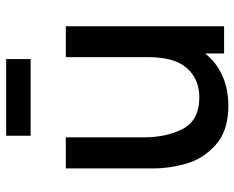

<svg xmlns="http://www.w3.org/2000/svg" viewBox="-92 -692 798 655"><g transform="rotate(-90 307.5 -365.0)"><path d="M171.5 -660V-743.5H433V-660ZM545 -540V0H452V-64.5Q422 -26.5 376.5 -6Q331 14.5 273.5 14.5Q188.5 14.5 140.8 -28.2Q93 -71 76.5 -128Q60 -185 60 -240V-540H166V-274.5Q166 -195 195.5 -139.8Q225 -84.5 302.5 -84.5Q364 -84.5 401.8 -126.5Q439.5 -168.5 439.5 -259V-540Z"/></g></svg>

Font: Manrope KiralyPet SmBd KiralyPet
Style: Regular
Weight: 600
Designer: Mikhail Sharanda
Foundry: Mikhail Sharanda
Version: Version 4.502